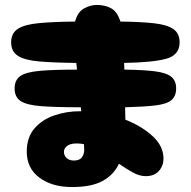

<svg xmlns="http://www.w3.org/2000/svg" viewBox="-20 -755 770 775"><path d="M271 0Q190 0 139 -38Q88 -76 88 -143Q88 -201 119.5 -237Q151 -273 200 -289.5Q249 -306 302 -306Q305 -306 308 -306Q307 -314 306 -322Q204 -322 146 -326.5Q88 -331 63.5 -347Q39 -363 39 -398Q39 -432 62 -448Q85 -464 140 -469Q195 -474 291 -474Q289 -488 288 -501Q196 -502 138 -507Q80 -512 52.5 -529.5Q25 -547 25 -584Q25 -621 52 -638.5Q79 -656 136 -661.5Q193 -667 283 -668Q293 -706 318.5 -720.5Q344 -735 371 -735Q405 -735 429.5 -721Q454 -707 466 -668Q550 -667 602.5 -661Q655 -655 680 -637.5Q705 -620 705 -584Q705 -533 651.5 -518Q598 -503 481 -501Q481 -488 482 -474Q561 -473 606.5 -467Q652 -461 671.5 -445Q691 -429 691 -398Q691 -367 672 -351Q653 -335 608 -329.5Q563 -324 485 -322Q486 -295 486 -272Q552 -246 596 -205.5Q640 -165 640 -115Q640 -86 621.5 -65Q603 -44 568 -44Q543 -44 516 -59Q489 -74 460 -94Q439 -49 394 -24.5Q349 0 271 0ZM238 -142Q238 -127 249 -117Q260 -107 278 -107Q302 -107 311 -120.5Q320 -134 320 -150Q320 -158 319 -173Q304 -176 290 -176Q264 -176 251 -166Q238 -156 238 -142Z"/></svg>

Font: Cherry Bomb One
Style: Regular
Weight: 400
Designer: satsuyako
Foundry: satsuyako
Version: Version 4.100; ttfautohint (v1.8.3)